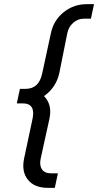

<svg xmlns="http://www.w3.org/2000/svg" viewBox="-20 -765 473 925"><path d="M210 140Q146 140 114.5 101Q83 62 96 -1L137 -194Q152 -267 89 -267H61L76 -337H104Q167 -337 183 -410L225 -604Q238 -667 286.5 -706Q335 -745 399 -745H433L418 -675H384Q355 -675 332.5 -655Q310 -635 304 -604L266 -414Q251 -344 192 -302Q233 -261 218 -192L176 -1Q169 31 182 50.5Q195 70 225 70H259L244 140Z"/></svg>

Font: Plus Jakarta Display Light
Style: Italic
Weight: 300
Italic angle: -12°
Designer: Gumpita Rahayu
Foundry: Tokotype Studio
Version: Version 1.000;hotconv 1.0.109;makeotfexe 2.5.65596